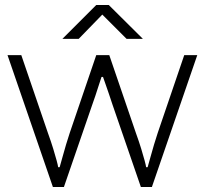

<svg xmlns="http://www.w3.org/2000/svg" viewBox="-20 -746 817 766"><path d="M191 0 10 -526H65L171 -216Q184 -180 192.5 -152Q201 -124 206 -105.5Q211 -87 212 -79H218Q223 -96 229.5 -120Q236 -144 243.5 -169Q251 -194 258 -215L364 -526H416L522 -216Q535 -180 543.5 -152Q552 -124 557 -105.5Q562 -87 563 -79H569Q574 -96 580.5 -120Q587 -144 594.5 -169Q602 -194 609 -215L715 -526H767L586 0H542L429 -328Q422 -349 415 -370Q408 -391 401.5 -409Q395 -427 391 -439H385Q380 -424 373.5 -404Q367 -384 360.5 -364Q354 -344 348 -328L235 0ZM229 -591 364 -726H414L550 -591H485L376 -700H400L294 -591Z"/></svg>

Font: Archivo Expanded Thin
Style: Regular
Weight: 250
Width: 7
Designer: Hector Gatti
Foundry: Omnibus-Type
Version: Version 2.001